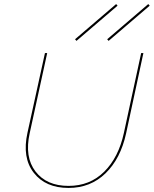

<svg xmlns="http://www.w3.org/2000/svg" viewBox="-20 -919 756 944"><path d="M356 -718 349 -726 551 -899 558 -891ZM514 -718 507 -726 709 -899 716 -891ZM317 5Q204 5 146 -69.5Q88 -144 115 -266L201 -658H212L126 -264Q100 -147 154.5 -76Q209 -5 317 -5Q422 -5 492.5 -75Q563 -145 589 -265L674 -658H685L600 -263Q573 -139 499 -67Q425 5 317 5Z"/></svg>

Font: EauTestInfant Hairline
Style: Italic
Weight: 250
Italic angle: -12°
Designer: Christian Thalmann (Catharsis Fonts)
Version: Version 0.001;PS 000.001;hotconv 1.0.88;makeotf.lib2.5.64775